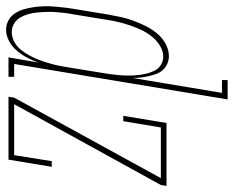

<svg xmlns="http://www.w3.org/2000/svg" viewBox="-94 -686 783 644"><g transform="rotate(90 298.0 -363.5)"><path d="M75 8Q58 8 43.5 0Q29 -8 20 -22Q11 -36 6.5 -52Q2 -68 -0.5 -84.5Q-3 -101 -3.5 -118.5Q-4 -136 -2.5 -153.5Q-1 -171 1 -188.5Q3 -206 6 -223L24 -333Q28 -355 32.5 -376Q37 -397 44.5 -417.5Q52 -438 62 -458.5Q72 -479 86.5 -497Q101 -515 121.5 -526.5Q142 -538 164 -538Q177 -538 189.5 -532.5Q202 -527 210.5 -517.5Q219 -508 223.5 -495.5Q228 -483 231 -470Q234 -457 235.5 -443.5Q237 -430 237 -416L287 -716H244V-735H309L190 -19H233V0H168L185 -99Q178 -80 168.5 -62Q159 -44 145.5 -28Q132 -12 113.5 -2Q95 8 76 8Q76 8 75.5 8Q75 8 75 8ZM83 -11Q98 -11 112 -17.5Q126 -24 136.5 -35Q147 -46 155 -59Q163 -72 169.5 -86Q176 -100 180.5 -113.5Q185 -127 189 -141Q193 -155 196 -169.5Q199 -184 201 -198L219 -308Q222 -324 224 -339.5Q226 -355 227.5 -370.5Q229 -386 229 -401.5Q229 -417 227.5 -432.5Q226 -448 222.5 -462.5Q219 -477 212.5 -490Q206 -503 193.5 -511Q181 -519 165 -519Q146 -519 128 -507.5Q110 -496 97 -479.5Q84 -463 75.5 -444.5Q67 -426 60.5 -407Q54 -388 49.5 -369Q45 -350 42 -330L24 -220Q21 -205 19 -189Q17 -173 16 -157.5Q15 -142 15.5 -126.5Q16 -111 17.5 -95.5Q19 -80 23 -66Q27 -52 34.5 -39Q42 -26 55 -18.5Q68 -11 83 -11ZM300 0 303 -19 573 -511H403L382 -385H364L388 -530H599L596 -511L325 -19H496L516 -145H535L511 0Z"/></g></svg>

Font: Iosevka Slab ThExObl
Style: Regular
Weight: 100
Width: 7
Italic angle: -9°
Monospace: yes
Designer: Belleve Invis
Foundry: Belleve Invis
Version: Version 11.1.1; ttfautohint (v1.8.3)